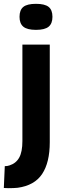

<svg xmlns="http://www.w3.org/2000/svg" viewBox="-47 -774 340 1003"><path d="M213 -541V-31Q213 75 173 135Q133 195 45 207Q35 208 22.5 208.5Q10 209 -3 209Q-16 209 -27 208L-22 94Q-15 94 -9 93Q-3 92 3 90Q37 79 53.5 49Q70 19 70 -37V-541ZM141 -618Q95 -618 75 -634.5Q55 -651 55 -686Q55 -722 75 -738Q95 -754 141 -754Q187 -754 207 -738Q227 -722 227 -686Q227 -651 207 -634.5Q187 -618 141 -618Z"/></svg>

Font: Georama SemiExpanded SemiBold
Style: Regular
Weight: 600
Width: 6
Designer: Jean-Baptiste Levee
Foundry: Production Type
Version: Version 1.001